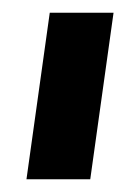

<svg xmlns="http://www.w3.org/2000/svg" viewBox="-20 -720 200 301"><path d="M21.5 -439 58 -700H158L121.5 -439Z"/></svg>

Font: Urbanist Black
Style: Italic
Weight: 900
Italic angle: -8°
Designer: Corey Hu
Foundry: Corey Hu
Version: Version 1.330; ttfautohint (v1.8.4.7-5d5b)